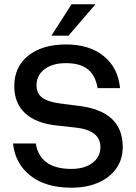

<svg xmlns="http://www.w3.org/2000/svg" viewBox="-20 -866 632 894"><path d="M424.5 -846 299 -700H219.5L313 -846ZM331.5 -272 241.5 -282Q147 -292.5 96.8 -339Q46.5 -385.5 46.5 -465Q46.5 -554.5 111.5 -606.8Q176.5 -659 288.5 -659Q396 -659 463 -604.8Q530 -550.5 539 -455.5H434.5Q425 -514.5 389.2 -543.2Q353.5 -572 287 -572Q225 -572 187.5 -543.8Q150 -515.5 150 -469Q150 -431.5 176 -411.8Q202 -392 258 -384.5L343 -373.5Q551.5 -350 551.5 -182Q551.5 -124.5 521.5 -81.8Q491.5 -39 437.5 -15.5Q383.5 8 311.5 8Q193 8 121.8 -48Q50.5 -104 40.5 -198H146.5Q166 -79.5 312.5 -79.5Q373 -79.5 410.2 -107.2Q447.5 -135 447.5 -181.5Q447.5 -259.5 331.5 -272Z"/></svg>

Font: Overused Grotesk Medium
Style: Regular
Weight: 525
Version: Version 0.004